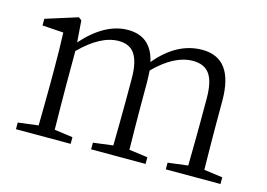

<svg xmlns="http://www.w3.org/2000/svg" viewBox="-76 -666 1121 807"><g transform="rotate(15 484.5 -262.5)"><path d="M282 0V-29L202 -40C201 -113 200 -176 200 -227V-382C259 -441 314 -470 366 -470C397 -470 420 -460 435 -439C451 -416 459 -380 459 -331V-227C459 -176 458 -113 457 -40L371 -29V0H608V-29L527 -40C526 -113 525 -176 525 -227V-333C525 -346 524 -363 523 -384C580 -441 635 -470 689 -470C721 -470 745 -460 760 -440C777 -418 785 -382 785 -332V-227C785 -176 784 -113 783 -40L696 -29V0H934V-29L853 -40C852 -113 851 -176 851 -227V-339C851 -463 806 -525 715 -525C642 -525 576 -490 517 -419C501 -490 459 -525 392 -525C326 -525 261 -490 198 -419L191 -513L178 -523L39 -479V-450L131 -444C133 -397 134 -343 134 -281V-227C134 -176 133 -113 132 -40L44 -29V0Z"/></g></svg>

Font: AllPunType Light
Style: Regular
Weight: 300
Version: 1.0